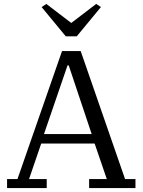

<svg xmlns="http://www.w3.org/2000/svg" viewBox="-20 -958 726 978"><path d="M16 -46H69L296 -698H391L617 -46H670V0H434V-46H524L462 -227H190L128 -46H218V0H16ZM204 -275H447L330 -625H324ZM192 -922 216 -938 343 -841 470 -938 494 -922 371 -773H315Z"/></svg>

Font: IBM Plex Serif
Style: Regular
Weight: 400
Designer: Mike Abbink, Paul van der Laan, Pieter van Rosmalen
Foundry: Bold Monday
Version: Version 3.001